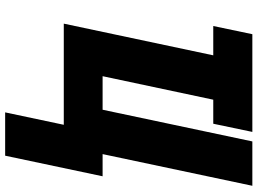

<svg xmlns="http://www.w3.org/2000/svg" viewBox="-144 -610 976 727"><g transform="rotate(90 343.5 -246.0)"><path d="M452 0H69L189 -566H78L109 -714H479L448 -566H357L268 -147H395L515 -714H683L563 -147H647L569 222H405Z"/></g></svg>

Font: Noto Sans UI CondBlack
Style: Italic
Weight: 900
Width: 3
Italic angle: -12°
Designer: Monotype Design Team
Foundry: Monotype Imaging Inc.
Version: Version 1.001